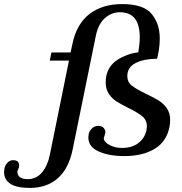

<svg xmlns="http://www.w3.org/2000/svg" viewBox="-170 -755 893 941"><path d="M546 -295Q584 -277 607.5 -262.5Q631 -248 647.5 -224.5Q664 -201 664 -167Q664 -152 661 -135Q647 -61 588 -25.5Q529 10 439 10Q365 10 314 -12.5Q263 -35 263 -82Q263 -88 265 -100Q268 -113 280.5 -125.5Q293 -138 313 -138Q329 -138 338.5 -127.5Q348 -117 346 -103Q345 -98 342.5 -90.5Q340 -83 339 -79Q337 -69 348.5 -57.5Q360 -46 381 -38Q402 -30 428 -30Q478 -30 509 -54.5Q540 -79 548 -118Q550 -130 550 -135Q550 -166 528 -184.5Q506 -203 459 -226Q423 -244 401 -258Q379 -272 363.5 -295Q348 -318 348 -351Q348 -367 351 -383Q362 -434 406.5 -462.5Q451 -491 508 -499Q515 -541 515 -572Q515 -695 418 -695Q377 -695 344.5 -666.5Q312 -638 300 -581L186 -22Q167 71 113.5 118.5Q60 166 -24 166Q-89 166 -119.5 145.5Q-150 125 -150 89Q-150 83 -148 69Q-145 55 -133.5 42.5Q-122 30 -106 30Q-87 30 -80.5 40Q-74 50 -77 64Q-78 69 -81 75Q-84 81 -85 85Q-85 123 -34 123Q8 123 35.5 90.5Q63 58 74 5L168 -458H74L82 -498H176L185 -540Q205 -637 268 -686Q331 -735 429 -735Q534 -735 573.5 -686.5Q613 -638 613 -567Q613 -537 609 -512.5Q605 -488 604 -485L600 -467Q537 -467 495.5 -446.5Q454 -426 454 -382Q454 -353 476 -335.5Q498 -318 546 -295Z"/></svg>

Font: Trirong Medium
Style: Italic
Weight: 500
Italic angle: -12°
Designer: Katatrad Team
Foundry: CadsonDemak
Version: Version 1.001